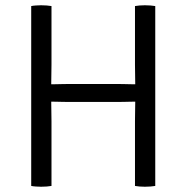

<svg xmlns="http://www.w3.org/2000/svg" viewBox="-20 -706 708 729"><path d="M235 -319Q232 -319 218.5 -319.2Q205 -319.5 191.8 -319.8Q178.5 -320 174.5 -320Q163.5 -320 152.2 -319.5Q141 -319 129.5 -319V-387Q141 -387 152.2 -386.5Q163.5 -386 174.5 -386Q178.5 -386 191.8 -386.2Q205 -386.5 218.5 -386.8Q232 -387 235 -387H433Q436.5 -387 449.8 -386.8Q463 -386.5 476.5 -386.2Q490 -386 493.5 -386Q505 -386 516.2 -386.5Q527.5 -387 538.5 -387V-319Q527.5 -319 516.2 -319.5Q505 -320 493.5 -320Q490 -320 476.5 -319.8Q463 -319.5 449.8 -319.2Q436.5 -319 433 -319ZM175.5 0Q167.5 1.5 157.2 2.2Q147 3 136 3Q126.5 3 116.2 2.2Q106 1.5 98.5 0V-683Q106 -684.5 116.2 -685.2Q126.5 -686 136 -686Q147 -686 157.2 -685.2Q167.5 -684.5 175.5 -683V-460Q175.5 -439 175 -422.8Q174.5 -406.5 174.5 -386V-320Q174.5 -300 175 -283.5Q175.5 -267 175.5 -246ZM492.5 -246Q492.5 -267 493 -283.5Q493.5 -300 493.5 -320V-386Q493.5 -406.5 493 -422.8Q492.5 -439 492.5 -460V-683Q500 -684.5 510 -685.2Q520 -686 530 -686Q541 -686 551.2 -685.2Q561.5 -684.5 569.5 -683V0Q561.5 1.5 551.2 2.2Q541 3 530 3Q520 3 510 2.2Q500 1.5 492.5 0Z"/></svg>

Font: Signika Light Light
Style: Regular
Weight: 300
Version: Version 2.001